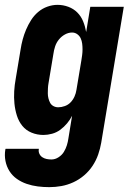

<svg xmlns="http://www.w3.org/2000/svg" viewBox="-36 -548 556 791"><path d="M167 223Q143 223 119.5 220Q96 217 74 209.5Q52 202 33.5 189Q15 176 3 157Q-9 138 -13.5 115Q-18 92 -14 68L-13 65H124V66Q122 76 126 85Q130 94 138 99.5Q146 105 156 107Q166 109 176 109Q191 109 205 100Q219 91 227 78Q235 65 239.5 50.5Q244 36 246 21L261 -71Q253 -55 240.5 -40Q228 -25 212.5 -13.5Q197 -2 178.5 3Q160 8 143 8Q117 8 94 -1.5Q71 -11 56 -29.5Q41 -48 33.5 -72Q26 -96 23.5 -121Q21 -146 22.5 -172Q24 -198 29 -225L49 -345Q52 -365 57.5 -385.5Q63 -406 71.5 -426Q80 -446 92 -465Q104 -484 121 -498.5Q138 -513 159 -520.5Q180 -528 201 -528Q224 -528 245.5 -520Q267 -512 282.5 -496.5Q298 -481 306.5 -460Q315 -439 319 -416L336 -520H474L381 40Q377 64 368.5 88.5Q360 113 345.5 135Q331 157 310.5 174.5Q290 192 266 203Q242 214 217 218.5Q192 223 167 223ZM204 -106Q217 -106 231 -111Q245 -116 255 -126.5Q265 -137 271 -150.5Q277 -164 279 -178L299 -298Q301 -310 302.5 -321.5Q304 -333 304 -345Q304 -357 302.5 -368.5Q301 -380 296.5 -390Q292 -400 282.5 -407Q273 -414 261 -414Q246 -414 231.5 -406Q217 -398 206.5 -385Q196 -372 191 -356.5Q186 -341 184 -326L164 -206Q162 -195 161.5 -184.5Q161 -174 161 -163.5Q161 -153 163.5 -143Q166 -133 170.5 -124.5Q175 -116 184 -111Q193 -106 204 -106Z"/></svg>

Font: Iosevka Heavy Oblique
Style: Regular
Weight: 900
Italic angle: -9°
Monospace: yes
Designer: Belleve Invis
Foundry: Belleve Invis
Version: Version 32.5.0; ttfautohint (v1.8.4)